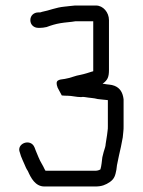

<svg xmlns="http://www.w3.org/2000/svg" viewBox="-20 -661 517 696"><path d="M119 -560H125C132 -560 140 -561 149 -563C165 -569 181 -574 199 -577C216 -580 238 -581 254 -584H318V-403C317 -402 316 -402 315 -402C306 -399 284 -392 273 -390C253 -387 235 -378 215 -375C193 -372 178 -372 189 -343L204 -315C212 -314 219 -314 224 -314C241 -314 256 -309 274 -309C278 -310 283 -310 288 -309C304 -306 320 -306 334 -302L352 -300C359 -300 365 -298 371 -298V-204C371 -198 371 -192 370 -187L368 -171C366 -160 365 -150 363 -139C363 -135 362 -131 361 -127C356 -113 355 -106 351 -91C349 -76 348 -60 344 -47C339 -44 333 -42 325 -42H145C144 -43 143 -45 142 -47C139 -54 135 -61 131 -68C123 -81 116 -100 110 -114L105 -127C91 -161 38 -141 52 -108L56 -95C59 -86 64 -77 68 -67C72 -57 76 -48 81 -41C92 -16 108 15 141 15H326C349 15 363 9 378 -1C395 -13 398 -25 402 -46L404 -62C406 -71 409 -87 411 -96C416 -117 421 -140 425 -163L427 -183C428 -190 428 -197 428 -204V-301C425 -326 415 -342 395 -350C383 -355 370 -354 357 -357H352L354 -359C370 -371 375 -382 375 -407V-588C375 -616 354 -641 328 -641H252L232 -639C227 -638 221 -638 214 -637C182 -634 159 -623 132 -618C129 -617 127 -616 125 -616H119C103 -616 90 -605 90 -588C90 -571 103 -560 119 -560Z"/></svg>

Font: Electronic
Style: Regular
Weight: 400
Version: Version 1.011